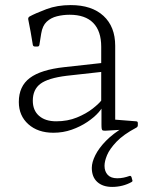

<svg xmlns="http://www.w3.org/2000/svg" viewBox="-20 -515 588 755"><path d="M190 7Q129 7 91.5 -26.5Q54 -60 54 -114Q54 -176 97.5 -208.5Q141 -241 233 -251L387 -268L386 -233L242 -217Q169 -208 139 -185.5Q109 -163 109 -119Q109 -81 133.5 -59.5Q158 -38 201 -38Q246 -38 282.5 -53Q319 -68 344.5 -88Q370 -108 380 -122L389 -108Q385 -93 368 -73.5Q351 -54 323.5 -35.5Q296 -17 262 -5Q228 7 190 7ZM378 -331Q378 -393 346.5 -425Q315 -457 254 -457Q228 -457 204 -451Q180 -445 163.5 -429.5Q147 -414 142 -383L135 -339Q134 -332 127 -332H118Q110 -332 109 -339Q105 -365 100.5 -389.5Q96 -414 91 -439Q90 -446 96 -450Q120 -463 162.5 -479Q205 -495 258 -495Q341 -495 387 -452.5Q433 -410 433 -335V-162H378ZM421 220Q384 220 362.5 200.5Q341 181 341 145Q341 123 355 95Q369 67 397 38.5Q425 10 467 -15L479 -6L394 -1Q388 -1 384.5 -2Q381 -3 380 -8.5Q379 -14 379 -25V-96L378 -102V-162H433V-19L414 -46L515 -38Q522 -38 522 -31V-23Q522 -16 516 -13Q465 14 438 42.5Q411 71 401 95Q391 119 391 137Q391 159 403.5 172.5Q416 186 441 186Q454 186 466 183.5Q478 181 489 177Q494 175 497 181L500 192Q503 198 497 201Q481 210 461.5 215Q442 220 421 220Z"/></svg>

Font: Hahmlet ExtraLight
Style: Regular
Weight: 250
Designer: Minjoo Ham & Mark Frömberg
Foundry: hypertype
Version: Version 1.002